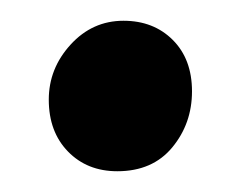

<svg xmlns="http://www.w3.org/2000/svg" viewBox="-20 -156 231 185"><path d="M93 9Q64 9 45.5 -10Q27 -29 27 -60Q27 -90 48 -113Q69 -136 99 -136Q128 -136 146.5 -117.5Q165 -99 165 -68Q165 -37 146 -14Q127 9 93 9Z"/></svg>

Font: Faustina SemiBold
Style: Regular
Weight: 600
Designer: Alfonso Garcia
Foundry: http://www.omnibus-type.com
Version: Version 1.200